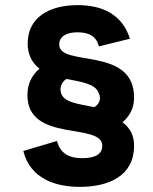

<svg xmlns="http://www.w3.org/2000/svg" viewBox="-20 -720 596 749"><path d="M291 9C406 9 503 -35 503 -151C503 -187 492 -217 458 -243C493 -273 503 -307 503 -340C503 -541 211 -457 211 -546C211 -579 241 -594 282 -594C330 -594 356 -577 366 -539L487 -569C457 -663 381 -700 283 -700C173 -700 88 -653 88 -550C88 -516 99 -479 134 -452C102 -425 87 -390 87 -349C87 -161 379 -245 379 -151C379 -113 341 -103 301 -103C242 -103 214 -127 202 -170L71 -131C98 -22 198 9 291 9ZM348 -302C289 -314 227 -320 218 -358C211 -381 223 -402 239 -412C288 -402 353 -395 365 -357C377 -334 366 -313 348 -302Z"/></svg>

Font: Decalotype
Style: Bold
Weight: 700
Designer: Alfredo Marco Pradil
Foundry: Alfredo Marco Pradil
Version: Version 1.0